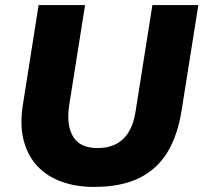

<svg xmlns="http://www.w3.org/2000/svg" viewBox="-20 -725 801 756"><path d="M350 11Q281 11 224 -9Q167 -29 128 -70Q89 -111 73 -173Q57 -235 71 -318L132 -705H315L252 -308Q241 -230 268.5 -186Q296 -142 364 -142Q426 -142 463.5 -176.5Q501 -211 513 -281L580 -705H761L695 -290Q680 -193 639.5 -126Q599 -59 528 -24Q457 11 350 11Z"/></svg>

Font: Nunito Sans 12pt Black
Style: Italic
Weight: 900
Italic angle: -9°
Designer: Vernon Adams
Foundry: Vernon Adams
Version: Version 3.101;gftools[0.9.27]